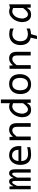

<svg xmlns="http://www.w3.org/2000/svg" viewBox="1762 -2492 874 4438"><g transform="rotate(-90 2199.0 -273.0)"><path d="M427.7 0H505.9V-356.9C505.9 -451.7 475.1 -499 413.6 -499C399.9 -499 387.9 -496.7 377.4 -491.9C367 -487.2 357.5 -480.4 348.9 -471.4C340.3 -462.5 332.2 -451.4 324.7 -438.2C317.2 -425 309.6 -410 301.8 -393.1C301.8 -429.2 294.9 -455.9 281.2 -473.1C267.6 -490.4 247.6 -499 221.2 -499C209.5 -499 198.8 -497.2 189.2 -493.4C179.6 -489.7 170.6 -483.8 162.1 -475.8C153.6 -467.9 145.4 -457.4 137.5 -444.3C129.5 -431.3 121.3 -415.5 112.8 -397L108.9 -490.2H43.9V0H122.1V-314.9C132.8 -337.7 142.1 -356.4 149.9 -371.1C157.7 -385.7 164.8 -397.3 171.1 -405.8C177.5 -414.2 183.3 -420.1 188.5 -423.3C193.7 -426.6 199.2 -428.2 205.1 -428.2C210.6 -428.2 215.3 -427.1 219.2 -424.8C223.1 -422.5 226.3 -418.3 228.8 -412.1C231.2 -405.9 233 -397.3 234.1 -386.2C235.3 -375.2 235.8 -360.7 235.8 -342.8V0H313.5V-314.9C323.9 -336.1 332.9 -353.9 340.6 -368.4C348.2 -382.9 355.2 -394.5 361.6 -403.3C367.9 -412.1 373.9 -418.5 379.4 -422.4C384.9 -426.3 391 -428.2 397.5 -428.2C403 -428.2 407.6 -427.1 411.4 -424.8C415.1 -422.5 418.2 -418.5 420.7 -412.8C423.1 -407.1 424.9 -399.4 426 -389.6C427.2 -379.9 427.7 -367.4 427.7 -352.1Z M1042 -271C1042 -305.8 1037.4 -337.3 1028.1 -365.5C1018.8 -393.6 1005.1 -417.6 987.1 -437.3C969 -456.9 946.8 -472.2 920.4 -482.9C894 -493.7 863.8 -499 829.6 -499C794.4 -499 763 -492.2 735.4 -478.5C707.7 -464.8 684.3 -446.4 665.3 -423.1C646.2 -399.8 631.8 -372.8 621.8 -342C611.9 -311.3 606.9 -278.6 606.9 -244.1C606.9 -204.4 611.6 -168.9 620.8 -137.5C630.1 -106 644.4 -79.5 663.8 -57.9C683.2 -36.2 708 -19.7 738.3 -8.3C768.6 3.1 804.7 8.8 846.7 8.8C877.9 8.8 908.1 6.8 937.3 2.7C966.4 -1.4 992.5 -6.7 1015.6 -13.2V-83C1005.2 -80.1 993.9 -77.4 981.7 -75C969.5 -72.5 956.7 -70.3 943.4 -68.4C930 -66.4 916.2 -64.9 901.9 -63.7C887.5 -62.6 873.2 -62 858.9 -62C806.2 -62 765.8 -75.4 737.8 -102.3C709.8 -129.2 695.8 -167.6 695.8 -217.8H1040C1040.7 -224.9 1041.2 -232.6 1041.5 -240.7C1041.8 -248.9 1042 -259 1042 -271ZM953.6 -283.2H695.8C697.4 -305 701.7 -325 708.5 -343.3C715.3 -361.5 724.3 -377.1 735.4 -390.1C746.4 -403.2 759.6 -413.2 774.9 -420.4C790.2 -427.6 807.1 -431.2 825.7 -431.2C847.2 -431.2 866 -427.5 882.3 -420.2C898.6 -412.8 912.2 -402.7 923.1 -389.6C934 -376.6 942.1 -361.1 947.3 -343C952.5 -325 954.6 -305 953.6 -283.2Z M1177.7 -490.2V0H1262.7V-325.2C1278.3 -344.7 1292.4 -361 1304.9 -374C1317.5 -387 1329.1 -397.4 1339.8 -405C1350.6 -412.7 1360.9 -418.1 1370.8 -421.1C1380.8 -424.2 1391 -425.8 1401.4 -425.8C1429.7 -425.8 1451 -416.6 1465.3 -398.2C1479.7 -379.8 1486.8 -351.4 1486.8 -313V0H1571.8V-319.8C1571.8 -379.7 1558.8 -424.6 1533 -454.3C1507.1 -484.1 1468.9 -499 1418.5 -499C1404.1 -499 1390.3 -497.6 1377 -494.9C1363.6 -492.1 1350.5 -487.3 1337.6 -480.5C1324.8 -473.6 1311.7 -464.6 1298.3 -453.4C1285 -442.1 1271.2 -428.1 1256.8 -411.1L1253.4 -490.2Z M2118.7 0V-689.9H2033.2V-482.9C2019.5 -487.1 2008.1 -490.7 1999 -493.7C1987.6 -497.2 1971 -499.3 1949.2 -500C1903.6 -495.4 1868.1 -483.4 1842.5 -463.9C1817 -444.3 1795.8 -424.4 1779.1 -404.1C1762.3 -383.7 1746.7 -356.3 1732.4 -321.8C1718.1 -287.3 1709.6 -247.1 1707 -201.2C1707.7 -177.4 1710.6 -153.1 1715.8 -128.2C1721 -103.3 1730.7 -80.1 1744.9 -58.6C1759 -37.1 1776.7 -20.5 1797.9 -8.8C1819 2.9 1843.9 8.8 1872.6 8.8C1936.4 8.8 1979.8 -7.6 2002.9 -40.5C2020.8 -62 2033 -78.6 2039.6 -90.3L2042.5 0ZM2033.2 -405.8V-178.2C2006.8 -140.5 1981.7 -112 1957.8 -92.8C1933.8 -73.6 1911.1 -64 1889.6 -64C1872.7 -64 1858 -68 1845.5 -76.2C1832.9 -84.3 1822.5 -95.9 1814.2 -111.1C1805.9 -126.2 1799.2 -142.7 1794.2 -160.6C1789.1 -178.5 1789.1 -202.6 1793.9 -232.9C1802.7 -288.2 1818.5 -330.5 1841.3 -359.6C1864.1 -388.8 1892.7 -409.8 1927.2 -422.9C1953 -427.4 1973.8 -427.2 1989.7 -422.4C2005.7 -417.5 2020.2 -411.9 2033.2 -405.8Z M2704.1 -249C2704.1 -289.4 2699 -325.2 2688.7 -356.4C2678.5 -387.7 2663.7 -413.8 2644.3 -434.8C2624.9 -455.8 2601.3 -471.8 2573.5 -482.7C2545.7 -493.6 2514.2 -499 2479 -499C2442.2 -499 2409.3 -492.8 2380.4 -480.2C2351.4 -467.7 2326.8 -450.1 2306.6 -427.5C2286.5 -404.9 2271 -377.8 2260.3 -346.4C2249.5 -315 2244.1 -280.3 2244.1 -242.2C2244.1 -201.5 2249.3 -165.5 2259.5 -134.3C2269.8 -103 2284.6 -76.8 2304 -55.7C2323.3 -34.5 2346.9 -18.5 2374.8 -7.6C2402.6 3.3 2434.1 8.8 2469.2 8.8C2506 8.8 2538.9 2.5 2567.9 -10C2596.8 -22.5 2621.4 -40.1 2641.6 -62.7C2661.8 -85.4 2677.2 -112.5 2688 -144.3C2698.7 -176 2704.1 -210.9 2704.1 -249ZM2617.2 -245.1C2617.2 -220.7 2614.5 -197.5 2609.1 -175.5C2603.8 -153.6 2595.3 -134.3 2583.7 -117.7C2572.2 -101.1 2557.4 -87.8 2539.3 -77.9C2521.2 -68 2499.5 -63 2474.1 -63C2452 -63 2432.1 -66.8 2414.6 -74.5C2397 -82.1 2382 -93.5 2369.6 -108.6C2357.3 -123.8 2347.7 -142.7 2341.1 -165.5C2334.4 -188.3 2331.1 -214.8 2331.1 -245.1C2331.1 -269.2 2333.7 -292.2 2339.1 -314.2C2344.5 -336.2 2352.9 -355.5 2364.5 -372.1C2376.1 -388.7 2390.9 -401.9 2408.9 -411.9C2427 -421.8 2448.7 -426.8 2474.1 -426.8C2495.9 -426.8 2515.7 -422.9 2533.4 -415.3C2551.2 -407.6 2566.2 -396.2 2578.6 -381.1C2591 -366 2600.5 -347.1 2607.2 -324.5C2613.9 -301.8 2617.2 -275.4 2617.2 -245.1Z M2827.1 -490.2V0H2912.1V-325.2C2927.7 -344.7 2941.8 -361 2954.3 -374C2966.9 -387 2978.5 -397.4 2989.3 -405C3000 -412.7 3010.3 -418.1 3020.3 -421.1C3030.2 -424.2 3040.4 -425.8 3050.8 -425.8C3079.1 -425.8 3100.4 -416.6 3114.7 -398.2C3129.1 -379.8 3136.2 -351.4 3136.2 -313V0H3221.2V-319.8C3221.2 -379.7 3208.3 -424.6 3182.4 -454.3C3156.5 -484.1 3118.3 -499 3067.9 -499C3053.5 -499 3039.7 -497.6 3026.4 -494.9C3013 -492.1 2999.9 -487.3 2987.1 -480.5C2974.2 -473.6 2961.1 -464.6 2947.8 -453.4C2934.4 -442.1 2920.6 -428.1 2906.2 -411.1L2902.8 -490.2Z M3629.4 6.8C3649.3 6.5 3670.1 4.4 3691.9 0.5C3713.7 -3.4 3735.7 -9.6 3757.8 -18.1V-97.2C3737.6 -86.8 3716.7 -78.9 3695.1 -73.7C3673.4 -68.5 3651 -65.9 3627.9 -65.9C3576.8 -65.9 3536.9 -80.6 3508.1 -110.1C3479.2 -139.6 3464.8 -183.9 3464.8 -243.2C3464.8 -271.5 3469.1 -296.9 3477.5 -319.3C3486 -341.8 3497.6 -360.8 3512.2 -376.5C3526.9 -392.1 3543.9 -404.1 3563.2 -412.4C3582.6 -420.7 3603.2 -424.8 3625 -424.8C3648.4 -424.8 3671.1 -422.3 3693.1 -417.2C3715.1 -412.2 3736.7 -404.1 3757.8 -393.1V-474.1C3737.6 -482.3 3716.5 -488.1 3694.3 -491.7C3672.2 -495.3 3648.4 -497.1 3623 -497.1C3586.6 -497.1 3553.2 -491 3522.9 -478.8C3492.7 -466.6 3466.6 -449.2 3444.8 -426.8C3423 -404.3 3406.1 -377.3 3394 -345.7C3382 -314.1 3376 -279 3376 -240.2C3376 -174.2 3390.4 -120.7 3419.2 -79.8C3448 -39 3490.7 -12.4 3547.4 0L3515.1 144H3589.4Z M3993.2 -232.9C4002 -288.2 4017.7 -330.5 4040.5 -359.6C4063.3 -388.8 4092 -409.8 4126.5 -422.9C4152.2 -427.4 4173 -427.2 4189 -422.4C4204.9 -417.5 4219.4 -411.9 4232.4 -405.8V-178.2C4206.1 -140.5 4180.9 -112 4157 -92.8C4133.1 -73.6 4110.4 -64 4088.9 -64C4071.9 -64 4057.2 -68 4044.7 -76.2C4032.1 -84.3 4021.7 -95.9 4013.4 -111.1C4005.1 -126.2 3998.5 -142.7 3993.4 -160.6C3988.4 -178.5 3988.3 -202.6 3993.2 -232.9ZM4238.3 -89.8 4239.7 -65.9 4241.7 0H4317.9V-499L4242.7 -480C4224.4 -485.5 4209.6 -490.1 4198.2 -493.7C4186.8 -497.2 4170.2 -499.3 4148.4 -500C4102.9 -495.4 4067.3 -483.4 4041.7 -463.9C4016.2 -444.3 3995 -424.4 3978.3 -404.1C3961.5 -383.7 3946 -356.3 3931.6 -321.8C3917.3 -287.3 3908.9 -247.1 3906.2 -201.2C3906.9 -177.4 3909.8 -153.1 3915 -128.2C3920.2 -103.3 3929.9 -80.1 3944.1 -58.6C3958.3 -37.1 3975.9 -20.5 3997.1 -8.8C4018.2 2.9 4043.1 8.8 4071.8 8.8C4135.6 8.8 4179 -7.6 4202.1 -40.5C4219.7 -61.7 4231.8 -78.1 4238.3 -89.8Z"/></g></svg>

Font: CodeNewRoman Nerd Font Mono
Style: Regular
Weight: 400
Monospace: yes
Designer: Sam Radian
Foundry: Code New Roman
Version: Version 2.00 November 29, 2014;Nerd Fonts 3.2.1